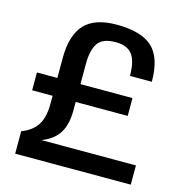

<svg xmlns="http://www.w3.org/2000/svg" viewBox="-106 -818 874 916"><g transform="rotate(15 330.5 -360.0)"><path d="M621 -95V0H50V-111Q103 -131 127 -169Q151 -207 151 -273V-313H50V-401H151V-500Q151 -612 201 -666Q251 -720 359 -720Q481 -720 536 -669.5Q591 -619 591 -500H483Q483 -573 458 -605.5Q433 -638 376 -638Q312 -638 288.5 -603.5Q265 -569 265 -500V-401H522V-313H265V-273Q265 -201 238.5 -159Q212 -117 154 -95Z"/></g></svg>

Font: Fivo Sans Med
Style: Regular
Weight: 450
Designer: Alexander Slobzheninov
Foundry: Alexander Slobzheninov
Version: 1.0